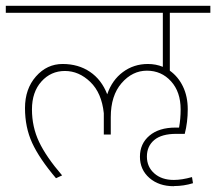

<svg xmlns="http://www.w3.org/2000/svg" viewBox="-35 -642 742 659"><path d="M567.4 -204.1H579.6Q585 -233.9 585 -266.6Q585 -326.7 552 -363Q519 -399.4 469.2 -399.4Q419.4 -399.4 382.3 -356.7Q345.2 -314 345.2 -239.7V-180.2H321.3V-253.4Q314 -323.2 274.9 -360.8Q235.8 -398.4 187.7 -398.4Q139.6 -398.4 107.2 -362.3Q74.7 -326.2 74.7 -266.4Q74.7 -206.5 99.1 -155Q123.5 -103.5 178.2 -40L157.2 -30.3Q100.1 -97.7 75.4 -151.4Q50.8 -205.1 50.8 -271Q50.8 -336.9 88.4 -379.6Q126 -422.4 179.9 -422.4Q233.9 -422.4 273.7 -395.5Q313.5 -368.7 333 -318.4Q349.6 -367.2 387 -394.8Q424.3 -422.4 472.7 -422.4Q500 -422.4 523.9 -412.6V-598.1H-15.1V-622.1H687V-598.1H547.9V-399.4Q576.7 -378.9 593 -345Q609.4 -311 609.4 -266.8Q609.4 -222.7 599.1 -182.6H570.3Q519.5 -182.6 494.4 -161.4Q469.2 -140.1 469.2 -104.7Q469.2 -69.3 494.6 -46.9Q520 -24.4 561.5 -24.4Q588.9 -24.4 624 -34.2L627.4 -13.2Q595.7 -3.4 562.5 -3.4L561.5 -2.9Q510.3 -2.9 477.8 -31.2Q445.3 -59.6 445.3 -104.2Q445.3 -148.9 478 -176.5Q510.7 -204.1 567.4 -204.1Z"/></svg>

Font: Yantramanav Thin
Style: Regular
Weight: 250
Version: Version 1.001;PS 1.0;hotconv 1.0.72;makeotf.lib2.5.5900; ttf